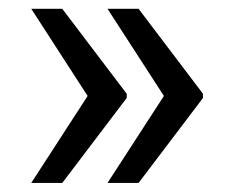

<svg xmlns="http://www.w3.org/2000/svg" viewBox="-20 -483 509 429"><path d="M119.1 -463.4 263.2 -273.4V-264.2L119.1 -74.2H49.8L175.8 -268.6L49.8 -463.4ZM289.6 -463.4 433.6 -273.4V-264.2L289.6 -74.2H220.2L346.2 -268.6L220.2 -463.4Z"/></svg>

Font: Roboto
Style: Regular
Weight: 400
Designer: Google
Version: Version 2.001047; 2015